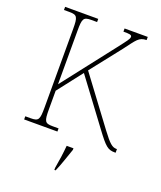

<svg xmlns="http://www.w3.org/2000/svg" viewBox="-167 -818 958 1144"><g transform="rotate(20 312.5 -246.5)"><path d="M45 0H256V-20H219C168 -20 163 -31 163 -109V-225L285 -382L496 -99C559 -14 576 0 619 0H625V-23H622C595 -23 577 -38 526 -106L303 -405L455 -598C510 -670 520 -693 569 -694V-714H422V-694C459 -694 475 -693 475 -680C475 -666 463 -652 416 -591L163 -266V-606C163 -683 169 -694 219 -694H255V-714H45V-694H79C129 -694 135 -683 135 -606V-108C135 -31 129 -20 79 -20H45ZM317 208V221H325C343 182 365 113 380 71V61H337C333 108 326 158 317 208Z"/></g></svg>

Font: Noto Serif Myanmar SemiCondensed Thin
Style: Regular
Weight: 100
Width: 4
Designer: Ben Mitchell and the Monotype Design Team
Foundry: Monotype Imaging Inc.
Version: Version 2.106